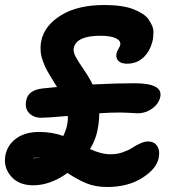

<svg xmlns="http://www.w3.org/2000/svg" viewBox="-23 -706 743 768"><path d="M142.1 -234.9Q111.8 -234.9 93.5 -253.7Q75.2 -272.5 82 -305.2Q89.4 -344.7 146 -352.1Q169.9 -354.5 205.1 -357.9Q200.7 -365.2 191.9 -379.4Q183.1 -393.6 178.2 -401.4Q173.3 -409.2 166 -422.6Q158.7 -436 154.8 -445.3Q150.9 -454.6 146.5 -467.8Q142.1 -481 140.6 -491.9Q139.2 -502.9 139.2 -516.1Q139.2 -529.3 142.1 -542Q154.3 -603.5 220.9 -644.8Q287.6 -686 395 -686Q430.7 -686 460.4 -681.6Q490.2 -677.2 510.7 -669.2Q531.2 -661.1 547.4 -650.6Q563.5 -640.1 571.8 -627.9Q580.1 -615.7 585.7 -602.3Q591.3 -588.9 590.8 -575.7Q590.3 -562.5 588.9 -549.8Q579.6 -504.4 552.5 -477.8Q525.4 -451.2 484.9 -451.2Q460.9 -451.2 450.2 -462.9Q439.5 -474.6 442.9 -491.2Q443.8 -498.5 450.2 -509.3Q456.5 -520 458 -526.9Q460.9 -543 440.2 -553Q419.4 -563 378.9 -563Q282.7 -563 272 -514.2Q269 -498.5 280 -478.3Q291 -458 313 -426.3Q335 -394.5 347.2 -368.2Q443.8 -373 515.1 -373Q628.9 -373 618.2 -318.8Q612.8 -292 586.7 -272.5Q560.5 -252.9 526.9 -252.9Q522.5 -252.9 498.5 -254.4Q474.6 -255.9 452.1 -255.9Q417 -255.9 374 -252.9Q374 -220.7 367.2 -186Q359.4 -145.5 336.9 -109.9Q381.3 -88.9 419.9 -88.9Q444.8 -88.9 468 -96.9Q491.2 -105 505.6 -114.5Q520 -124 537.4 -132.1Q554.7 -140.1 568.8 -140.1Q594.2 -140.1 606 -121.6Q617.7 -103 611.8 -74.2Q602.5 -29.8 545.2 6.1Q487.8 42 405.8 42Q358.9 42 322.5 27.1Q286.1 12.2 247.1 -14.2Q177.7 35.2 109.9 35.2Q51.3 35.2 20.3 -1.7Q-10.7 -38.6 -1 -86.9Q7.8 -127.9 43.2 -153.1Q78.6 -178.2 133.8 -178.2Q185.5 -178.2 230 -162.1Q241.2 -185.5 245.1 -204.1Q249.5 -223.6 248 -242.2Q165.5 -234.9 142.1 -234.9ZM108.9 -73.2Q109.9 -72.8 111.6 -73Q113.3 -73.2 118.7 -73.7Q124 -74.2 128.9 -74.2H136.2Q134.3 -75.2 128.9 -75.2Q108.9 -75.2 108.9 -73.2Z"/></svg>

Font: Shantell Sans Bouncy
Style: Italic
Weight: 600
Italic angle: -11.31°
Designer: Stephen Nixon, Anya Danilova, Shantell Martin
Foundry: Arrow Type
Version: Version 1.006;[9816181b4]